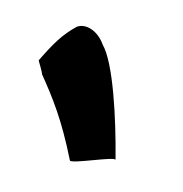

<svg xmlns="http://www.w3.org/2000/svg" viewBox="-98 -261 492 516"><g transform="rotate(-30 148.0 -3.0)"><path d="M243 -108C243 -51 175 82 118 178C122 169 9 128 11 118C47 11 55 -52 62 -120C66 -127 71 -152 73 -157C128 -176 162 -185 206 -184C234 -180 250 -144 243 -108Z"/></g></svg>

Font: Repo Black
Style: Regular
Weight: 900
Designer: Stefan Peev
Foundry: Context Ltd
Version: Version 1.502